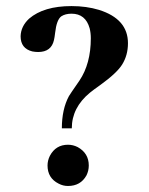

<svg xmlns="http://www.w3.org/2000/svg" viewBox="-20 -616 496 641"><path d="M219.7 -187.5Q219.7 -256.8 280.3 -306.6Q291 -315.4 314.5 -332Q370.1 -372.1 387.7 -400.4Q407.2 -431.6 407.2 -471.7Q407.2 -552.7 310.5 -583Q268.6 -595.7 218.8 -595.7Q126 -595.7 77.1 -553.7Q49.8 -528.3 48.8 -495.1Q48.8 -454.1 87.9 -444.3Q97.7 -442.4 107.4 -442.4Q151.4 -442.4 160.2 -482.4Q162.1 -490.2 164.1 -506.8Q168.9 -549.8 184.6 -561.5Q198.2 -570.3 218.8 -570.3Q265.6 -570.3 279.3 -521.5Q283.2 -505.9 283.2 -488.3Q283.2 -403.3 245.1 -346.7Q211.9 -298.8 210 -294.9Q186.5 -251 186.5 -187.5ZM276.4 -63.5Q276.4 -104.5 239.3 -125Q223.6 -132.8 207 -132.8Q166 -132.8 146.5 -95.7Q138.7 -80.1 138.7 -63.5Q138.7 -21.5 175.8 -2.9Q190.4 4.9 207 4.9Q249 4.9 268.6 -30.3Q276.4 -45.9 276.4 -63.5Z"/></svg>

Font: Abhaya Libre ExtraBold
Style: Regular
Weight: 800
Designer: Pushpananda Ekanayake, Sol Matas, Pathum Egodawatta
Foundry: Mooniak
Version: Version 1.050 ; ttfautohint (v1.6)